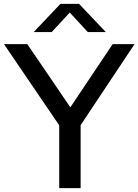

<svg xmlns="http://www.w3.org/2000/svg" viewBox="-38 -967 711 987"><path d="M266.5 0V-368L289.5 -289L-17.5 -740H102.5L341.5 -389H306L541 -740H653.5L353.5 -289L376.5 -366.5V0ZM135 -802 272.5 -947H368.5L506 -802H413.5L309 -915H332L227.5 -802Z"/></svg>

Font: Encode Sans SC SemiExpanded Medium
Style: Regular
Weight: 500
Width: 6
Designer: Multiple Designers
Foundry: Impallari Type
Version: Version 3.002